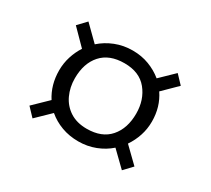

<svg xmlns="http://www.w3.org/2000/svg" viewBox="-97 -761 862 786"><g transform="rotate(30 333.5 -368.5)"><path d="M339 -586Q381 -586 416.5 -572.5Q452 -559 480 -536L544 -598L581 -559L516 -495Q552 -442 552 -373Q552 -338 541.5 -306Q531 -274 512 -246L582 -178L545 -139L476 -206Q448 -181 410.5 -166.5Q373 -152 331 -152Q288 -152 251.5 -165.5Q215 -179 187 -203L122 -140L85 -179L152 -244Q118 -297 118 -365Q118 -399 128 -430.5Q138 -462 155 -488L85 -559L122 -598L191 -530Q220 -556 258 -571Q296 -586 339 -586ZM336 -524Q265 -524 227.5 -482Q190 -440 190 -369Q190 -327 206.5 -291.5Q223 -256 255.5 -235Q288 -214 335 -214Q406 -214 443 -256.5Q480 -299 480 -369Q480 -434 443.5 -479Q407 -524 336 -524Z"/></g></svg>

Font: Grenze Gotisch
Style: Regular
Weight: 400
Designer: Renata Polastri
Foundry: Omnibus-Type
Version: Version 1.001